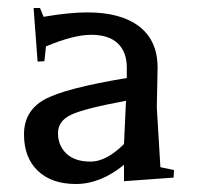

<svg xmlns="http://www.w3.org/2000/svg" viewBox="-20 -445 495 480"><path d="M80 -425 89 -403Q153 -414 198 -414Q283 -414 328.5 -378.5Q374 -343 374 -276L372 -177L381 -27L415 -20L414 -1L290 8V-33Q231 15 170 15Q109 15 74.5 -18Q40 -51 40 -109Q40 -167 90 -195.5Q140 -224 297 -250V-276Q297 -315 274.5 -336.5Q252 -358 208 -358Q164 -358 95 -329L91 -292L74 -291L64 -425ZM290 -85 295 -193Q192 -174 158.5 -158.5Q125 -143 125 -112Q125 -81 146 -61Q167 -41 206.5 -41Q246 -41 290 -85Z"/></svg>

Font: Balthazar
Style: Regular
Weight: 400
Designer: Dario Manuel Muhafara
Foundry: Dario Manuel Muhafara
Version: Version 1.000